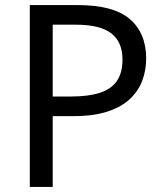

<svg xmlns="http://www.w3.org/2000/svg" viewBox="-20 -734 645 754"><path d="M286 -714Q426 -714 490 -659Q554 -604 554 -504Q554 -460 539.5 -419.5Q525 -379 492 -347Q459 -315 404 -296.5Q349 -278 269 -278H187V0H97V-714ZM278 -637H187V-355H259Q327 -355 372 -369.5Q417 -384 439 -416Q461 -448 461 -500Q461 -569 417 -603Q373 -637 278 -637Z"/></svg>

Font: hindi25
Style: Book
Weight: 400
Designer: Jelle Bosma - Monotype Design Team
Foundry: Monotype Imaging Inc.
Version: Version 2.003